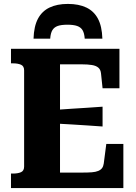

<svg xmlns="http://www.w3.org/2000/svg" viewBox="-20 -959 694 979"><path d="M326 -939Q271 -939 232.5 -920.5Q194 -902 173.5 -863.5Q153 -825 151 -762H236Q238 -790 247 -805Q256 -820 274 -826.5Q292 -833 324 -833Q355 -833 373.5 -826.5Q392 -820 401 -805Q410 -790 412 -762H502Q500 -825 479.5 -863.5Q459 -902 420.5 -920.5Q382 -939 326 -939ZM609 -225V0H36V-74H46Q71 -74 87 -81Q103 -88 103 -110V-600Q103 -622 87 -629Q71 -636 46 -636H36V-710H589V-509H503L495 -585Q493 -604 481.5 -614Q470 -624 448.5 -627.5Q427 -631 396 -631H286V-79H399Q428 -79 448 -80.5Q468 -82 481 -87.5Q494 -93 500.5 -102Q507 -111 509 -125L522 -225ZM265 -399Q305 -402 344.5 -404.5Q384 -407 424 -409.5Q464 -412 503 -415V-314Q463 -317 423.5 -319.5Q384 -322 344.5 -324.5Q305 -327 265 -329Z"/></svg>

Font: Roboto Serif SemiCondensed
Style: Bold
Weight: 700
Width: 4
Designer: Greg Gazdowicz
Foundry: Commercial Type
Version: Version 1.007